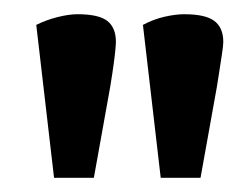

<svg xmlns="http://www.w3.org/2000/svg" viewBox="-20 -741 351 270"><path d="M206 -491 181 -706Q196 -714 211.5 -717.5Q227 -721 239 -721Q269 -721 281.5 -711.5Q294 -702 294 -682Q294 -677 292 -664Q290 -651 288 -638Q286 -625 285 -619L262 -491ZM56 -491 31 -706Q45 -713 61 -717Q77 -721 89 -721Q119 -721 131 -711.5Q143 -702 143 -682Q143 -677 141.5 -664Q140 -651 138 -638Q136 -625 135 -619L112 -491Z"/></svg>

Font: Faustina
Style: Bold
Weight: 700
Designer: Alfonso Garcia
Foundry: http://www.omnibus-type.com
Version: Version 1.200